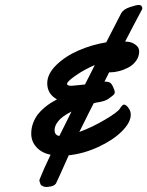

<svg xmlns="http://www.w3.org/2000/svg" viewBox="-20 -749 598 780"><path d="M556.6 -710Q555.7 -708 548.8 -695.3Q542 -682.6 524.9 -650.4Q507.8 -618.2 488.3 -580.1L498 -579.6Q516.1 -578.1 530.8 -567.1Q545.4 -556.2 545.4 -541Q545.4 -519 532.7 -501.7Q520 -484.4 501.2 -474.6Q482.4 -464.8 463.4 -460Q444.3 -455.1 428.2 -455.1H423.3L404.3 -417Q405.3 -417 407 -417.2Q408.7 -417.5 409.7 -417.5Q416 -417.5 425.3 -414.1Q432.1 -411.6 439.2 -396.5Q446.3 -381.3 446.3 -374Q446.3 -369.6 442.9 -365.5Q439.5 -361.3 433.1 -356.9Q426.8 -352.5 425.3 -351.1Q421.4 -347.7 416 -344.7Q410.6 -341.8 406 -340.1Q401.4 -338.4 395.3 -336.9Q389.2 -335.4 385.5 -334.7Q381.8 -334 376.2 -333Q370.6 -332 369.6 -332L360.4 -329.1Q352.5 -313.5 343 -294.9Q333.5 -276.4 321.5 -251.7Q309.6 -227.1 302.2 -212.9Q353.5 -231.4 406 -262.5Q458.5 -293.5 467.3 -308.1Q477.1 -324.2 483.9 -324.2Q487.3 -324.2 493.2 -320.1Q499 -315.9 505.1 -305.7Q511.2 -295.4 511.2 -282.7Q511.2 -251.5 474.9 -215.3Q438.5 -179.2 379.2 -151.9Q319.8 -124.5 259.3 -118.2Q211.4 -10.7 207.5 -3.9Q200.2 7.8 177.2 9.8Q172.4 10.7 169.9 10.7Q160.6 10.7 153.1 7.1Q145.5 3.4 144.5 -1Q144 -2.9 142.1 -7.8Q140.1 -12.7 140.1 -15.6Q140.1 -18.6 141.6 -22Q157.7 -63 185.5 -120.1Q149.4 -127.9 128.2 -150.9Q106.9 -173.8 106.9 -206.5Q106.9 -229 114.7 -249.5Q122.6 -270 133.8 -284.4Q145 -298.8 160.6 -311.8Q176.3 -324.7 187.7 -331.8Q199.2 -338.9 211.4 -345.2Q171.9 -367.7 171.9 -410.6Q171.9 -448.7 208.5 -484.6Q245.1 -520.5 299.1 -543.9Q353 -567.4 411.6 -577.1Q470.2 -691.9 472.7 -695.8Q481 -710.9 507.3 -720Q533.7 -729 545.4 -729Q549.8 -729 554 -725.1Q558.1 -721.2 558.1 -715.8Q558.1 -712.9 556.6 -710ZM365.2 -484.9Q323.7 -467.3 288.1 -442.6Q252.4 -418 252.4 -408.2Q252.4 -400.4 270.5 -400.4Q272 -400.4 278.3 -401.1Q284.7 -401.9 298.1 -403.1Q311.5 -404.3 325.2 -405.8Q333.5 -421.4 347.2 -449Q360.8 -476.6 365.2 -484.9ZM270.5 -295.9Q233.4 -277.3 217.5 -257.8Q201.7 -238.3 201.7 -221.2Q201.7 -199.2 221.2 -196.8Q230 -213.4 246.3 -247.1Q262.7 -280.8 270.5 -295.9Z"/></svg>

Font: Yellowtail
Style: Regular
Weight: 400
Designer: Astigmatic (AOETI)
Foundry: Astigmatic (AOETI)
Version: Version 1.000